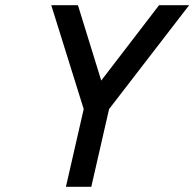

<svg xmlns="http://www.w3.org/2000/svg" viewBox="-20 -714 743 734"><path d="M329 0H232L300 -297L176 -694H278L367 -406L588 -694H703L397 -297Z"/></svg>

Font: Panefresco 600wt
Style: Italic
Weight: 600
Foundry: Campivisivi & Chank Co
Version: Version 1.000